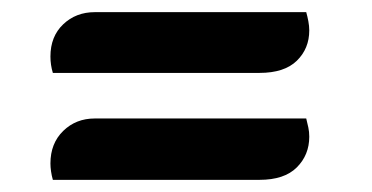

<svg xmlns="http://www.w3.org/2000/svg" viewBox="-20 -384 612 316"><path d="M67 -264Q63 -277 63 -291Q63 -324 84 -344Q105 -364 136 -364H484Q486 -357 487.5 -349Q489 -341 489 -334Q489 -304 468.5 -284Q448 -264 407 -264ZM67 -88Q65 -95 64 -102Q63 -109 63 -115Q63 -148 84 -168.5Q105 -189 136 -189H484Q486 -181 487.5 -174Q489 -167 489 -159Q489 -129 468.5 -108.5Q448 -88 407 -88Z"/></svg>

Font: Sansita Swashed ExtraBold
Style: Regular
Weight: 800
Designer: Pablo Cosgaya
Foundry: Omnibus-Type
Version: Version 1.003; ttfautohint (v1.8.3)